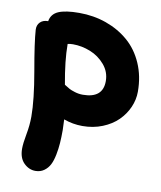

<svg xmlns="http://www.w3.org/2000/svg" viewBox="-87 -626 771 920"><g transform="rotate(10 299.0 -166.0)"><path d="M147.9 225.1Q116.2 225.1 91.6 200.7Q66.9 176.3 66.9 130.9Q66.9 105 75.4 59.8Q84 14.6 84 -27.8Q84 -109.4 60.1 -245.1Q36.1 -380.9 32.2 -441.9Q31.2 -464.4 45.2 -478.3Q59.1 -492.2 83 -492.2H84Q89.8 -527.8 123.8 -542.5Q157.7 -557.1 224.1 -557.1Q294.4 -557.1 356.2 -535.2Q418 -513.2 464.8 -472.9Q511.7 -432.6 538.8 -370.8Q565.9 -309.1 565.9 -233.9Q565.9 -194.8 549.6 -157.7Q533.2 -120.6 503.7 -91.3Q474.1 -62 429.4 -43.9Q384.8 -25.9 332 -25.9Q285.6 -25.9 241.2 -42Q243.2 -7.8 243.2 9.8Q243.2 45.4 241.2 73.2Q239.3 101.1 233.4 130.9Q227.5 160.6 217.5 180.2Q207.5 199.7 189.7 212.4Q171.9 225.1 147.9 225.1ZM194.8 -398.9Q194.8 -320.3 215.8 -206.1Q233.9 -194.8 241.7 -190.4Q249.5 -186 268.8 -179.9Q288.1 -173.8 308.1 -173.8Q405.8 -173.8 405.8 -256.8Q405.8 -301.8 376.5 -336.2Q347.2 -370.6 305.4 -387.2Q263.7 -403.8 220.2 -403.8Q208 -403.8 194.8 -400.9Z"/></g></svg>

Font: Shantell Sans Bouncy
Style: Bold
Weight: 700
Designer: Stephen Nixon, Anya Danilova, Shantell Martin
Foundry: Arrow Type
Version: Version 1.006;[9816181b4]